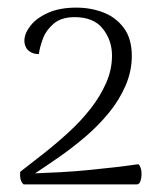

<svg xmlns="http://www.w3.org/2000/svg" viewBox="-20 -723 411 504"><path d="M42 -239Q36 -244 34 -252.5Q32 -261 33 -272Q63 -295 96.5 -321.5Q130 -348 161.5 -377Q193 -406 218 -438Q243 -470 258.5 -505Q274 -540 274 -577Q274 -617 250 -647.5Q226 -678 176 -678Q141 -678 121 -661Q101 -644 92.5 -621Q84 -598 82 -581Q69 -581 60 -586.5Q51 -592 47.5 -600Q44 -608 44 -616Q44 -635 60 -655.5Q76 -676 106.5 -689.5Q137 -703 180 -703Q219 -703 252 -690Q285 -677 305.5 -649Q326 -621 326 -576Q326 -536 309.5 -498Q293 -460 265.5 -426.5Q238 -393 204 -364Q170 -335 135.5 -311Q101 -287 72 -268Q103 -269 139 -271Q175 -273 211.5 -276.5Q248 -280 282 -284Q316 -288 343 -292Q347 -289 349.5 -281Q352 -273 351.5 -263.5Q351 -254 348.5 -247Q346 -240 340 -239Z"/></svg>

Font: Arima Thin Light
Style: Regular
Weight: 300
Version: Version 1.100